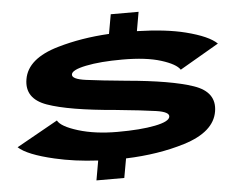

<svg xmlns="http://www.w3.org/2000/svg" viewBox="-52 -767 1062 859"><g transform="rotate(-5 479.0 -337.5)"><path d="M347 30 362.5 -58Q257 -63.5 169 -84Q47.5 -112 8.5 -148.5L194 -252.5Q208.5 -224.5 284.2 -201.2Q360 -178 460 -178Q564 -178 629 -191Q694 -204 696.5 -226Q699.5 -247 640.5 -255.8Q581.5 -264.5 459.5 -276.5Q250.5 -294 155 -328Q59.5 -362 74.5 -448.5Q90 -540 228.5 -580Q334.5 -611 460 -618L475.5 -705H600.5L585.5 -619.5Q716 -616 803 -594Q905.5 -568 941.5 -532.5L766 -430.5Q749.5 -456.5 682.8 -477.5Q616 -498.5 509.5 -498.5Q410 -498.5 345.5 -485.2Q281 -472 279 -451.5Q276.5 -430.5 340 -422Q403.5 -413.5 519.5 -402.5Q719.5 -385 818.2 -351.2Q917 -317.5 902.5 -231Q887.5 -140 751.5 -98Q633.5 -61.5 487.5 -56.5L472 30Z"/></g></svg>

Font: Anybody UltraExpanded Regular
Style: Bold Italic
Weight: 700
Width: 9
Italic angle: -10°
Designer: Tyler Finck
Foundry: Etcetera Type Company
Version: Version 1.010; ttfautohint (v1.8.3) -l 8 -r 50 -G 200 -x 14 